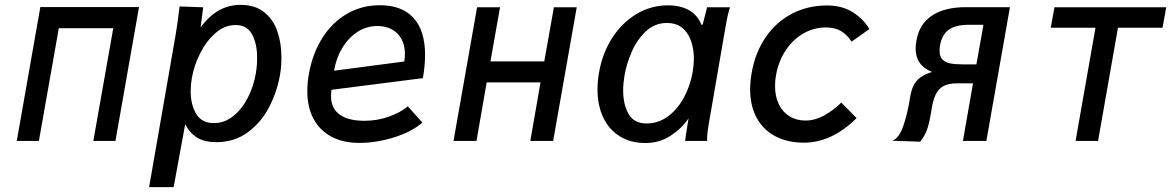

<svg xmlns="http://www.w3.org/2000/svg" viewBox="-20 -580 4840 790"><path d="M146 -551H552L455 0H364L446 -464H222L140 0H49Z M717 -538 719 -553.5 816 -550 805.5 -467.5Q841 -515.5 881.8 -537.8Q922.5 -560 970.5 -560Q1029 -560 1066.5 -530.2Q1104 -500.5 1121 -451.8Q1138 -403 1138 -344Q1138 -304 1131.5 -268.5Q1119 -200 1086.5 -137.8Q1054 -75.5 999 -35.2Q944 5 870 5Q822 5 791.5 -13.5Q761 -32 742 -69L694.5 190H593.5L702 -433Q710.5 -483 717 -538ZM1032.5 -277.5Q1038 -309 1038 -341.5Q1038 -400 1017.2 -438.5Q996.5 -477 949.5 -477Q904.5 -477 866.5 -443.8Q828.5 -410.5 803.2 -360Q778 -309.5 769.5 -259.5Q764.5 -231 764.5 -206Q764.5 -149.5 787.2 -111.5Q810 -73.5 860 -73.5Q904 -73.5 940 -102.5Q976 -131.5 999.8 -178.2Q1023.5 -225 1032.5 -277.5Z M1244.5 -205Q1244.5 -242 1251.5 -278.5Q1266.5 -361 1306.5 -424.2Q1346.5 -487.5 1407.2 -523Q1468 -558.5 1543 -558.5Q1633.5 -558.5 1681.2 -506.5Q1729 -454.5 1729 -353.5Q1729 -310.5 1720 -258.5L1344 -210.5Q1342 -198.5 1342 -184.5Q1342 -134.5 1377.2 -108.8Q1412.5 -83 1480 -83Q1532 -83 1580 -100Q1628 -117 1658 -142.5L1718 -75.5Q1672 -36.5 1599.5 -14.2Q1527 8 1458.5 8Q1393 8 1345 -17Q1297 -42 1270.8 -89.8Q1244.5 -137.5 1244.5 -205ZM1646 -358.5Q1646 -394.5 1631.5 -420.2Q1617 -446 1591.5 -459.5Q1566 -473 1533 -473Q1488 -473 1450.5 -448.5Q1413 -424 1388 -382.2Q1363 -340.5 1354.5 -289L1643.5 -327Q1646 -341 1646 -358.5Z M1943 -550H2037.5L1998 -327.5H2219.5L2259 -550H2353L2256 0H2162L2204 -241H1982.5L1940.5 0H1846Z M2438.5 -212Q2438.5 -245 2444.5 -280Q2458 -359.5 2498.2 -422.8Q2538.5 -486 2598.5 -522Q2658.5 -558 2728.5 -558Q2780 -558 2815.5 -537.8Q2851 -517.5 2866.5 -477L2871.5 -480L2889.5 -550H2983.5Q2976 -525 2971.5 -503.2Q2967 -481.5 2962.5 -453.5L2896 -68.5Q2892 -44.5 2890.8 -32.8Q2889.5 -21 2889.5 0H2799Q2800.5 -14 2803 -29.8Q2805.5 -45.5 2808 -61L2813 -93Q2786 -52.5 2740 -22Q2694 8.5 2635.5 8.5Q2574.5 8.5 2530 -19.2Q2485.5 -47 2462 -96.8Q2438.5 -146.5 2438.5 -212ZM2830 -283.5Q2835 -314.5 2835 -337.5Q2835 -402 2807 -443.8Q2779 -485.5 2724 -485.5Q2674 -485.5 2637.2 -450.8Q2600.5 -416 2579 -366.2Q2557.5 -316.5 2549.5 -269Q2544 -236 2544 -208.5Q2544 -150.5 2566.2 -111.2Q2588.5 -72 2640.5 -72Q2689 -72 2728.8 -101.5Q2768.5 -131 2794.5 -179.5Q2820.5 -228 2830 -283.5Z M3066.5 -213Q3066.5 -242.5 3073 -281.5Q3088 -365.5 3131.2 -428Q3174.5 -490.5 3239.5 -524Q3304.5 -557.5 3382.5 -557.5Q3446 -557.5 3490 -529Q3534 -500.5 3557 -460.5L3484 -408.5Q3465.5 -437 3440.8 -452Q3416 -467 3378 -467Q3328.5 -467 3285.5 -442.2Q3242.5 -417.5 3212.8 -372.8Q3183 -328 3173 -270.5Q3169 -250 3169 -226Q3169 -182.5 3184.8 -150.5Q3200.5 -118.5 3229 -101.2Q3257.5 -84 3294 -84Q3333.5 -84 3372 -105.5Q3410.5 -127 3441.5 -158L3504.5 -94Q3402.5 7 3287.5 7Q3221 7 3171 -19Q3121 -45 3093.8 -94.5Q3066.5 -144 3066.5 -213Z M3724 -176Q3729 -208 3739.2 -228.5Q3749.5 -249 3767.8 -262Q3786 -275 3815 -284Q3747.5 -310.5 3747.5 -380.5Q3747.5 -393.5 3751 -414.5Q3762.5 -480.5 3814.2 -515.5Q3866 -550.5 3954 -550.5H4135.5L4038.5 0H3942L3983.5 -237H3916Q3881 -237 3860.2 -224.8Q3839.5 -212.5 3828.8 -188.5Q3818 -164.5 3812 -124Q3806 -83.5 3796.8 -53.8Q3787.5 -24 3766.5 3L3651.5 -1Q3680 -11.5 3697.8 -65Q3715.5 -118.5 3724 -176ZM3997.5 -315 4026.5 -478H3965.5Q3912.5 -478 3884.2 -458Q3856 -438 3848 -394Q3846 -382.5 3846 -371.5Q3846 -347 3858.2 -334.8Q3870.5 -322.5 3891.5 -318.8Q3912.5 -315 3946 -315Z M4487.5 -466H4303.5L4318.5 -550H4778.5L4763.5 -466H4580L4498 0H4405.5Z"/></svg>

Font: JuliaMono Medium
Style: Italic
Weight: 500
Italic angle: -9°
Monospace: yes
Designer: cormullion
Foundry: corm
Version: Version 0.054; ttfautohint (v1.8.4)